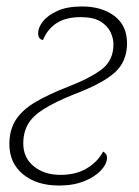

<svg xmlns="http://www.w3.org/2000/svg" viewBox="-20 -564 429 594"><path d="M163 10Q93 10 51 -25Q9 -60 9 -118Q9 -163 29.5 -194Q50 -225 90 -248.5Q130 -272 189 -295Q261 -323 296 -350.5Q331 -378 331 -427Q331 -445 322 -464.5Q313 -484 291 -497.5Q269 -511 230 -511Q183 -511 154.5 -492Q126 -473 113 -440Q98 -443 98 -461Q98 -479 113 -498Q128 -517 158 -530.5Q188 -544 234 -544Q295 -544 334 -514.5Q373 -485 373 -430Q373 -374 335.5 -340Q298 -306 211 -273Q151 -249 116 -227Q81 -205 66.5 -179.5Q52 -154 52 -120Q52 -76 84.5 -49.5Q117 -23 167 -23Q214 -23 247.5 -42.5Q281 -62 299 -95Q303 -93 307 -88.5Q311 -84 311 -76Q311 -57 292.5 -37Q274 -17 240.5 -3.5Q207 10 163 10Z"/></svg>

Font: Noto Serif SemiCondensed ExtraLight
Style: Italic
Weight: 200
Width: 4
Italic angle: -12°
Designer: Monotype Design Team
Foundry: Monotype Imaging Inc.
Version: Version 2.013